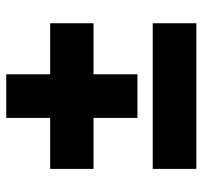

<svg xmlns="http://www.w3.org/2000/svg" viewBox="-37 -613 650 616"><g transform="rotate(-90 288.0 -305.0)"><path d="M54.1 -469.1V-330H217.7V-189.1H357.7V-330H521.4V-469.1H357.7V-610H217.7V-469.1ZM54.1 0H521.4V-140H54.1Z"/></g></svg>

Font: Spartan MB ExtBd
Style: Regular
Weight: 800
Designer: Matt Bailey, Mirko Velimirovic
Foundry: Matt Bailey
Version: Version 1.005